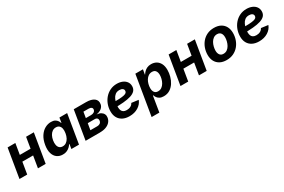

<svg xmlns="http://www.w3.org/2000/svg" viewBox="110 -1750 4657 3150"><g transform="rotate(-30 2438.0 -175.5)"><path d="M464.3 -339.3 445.1 -222.9H159.8L179 -339.3ZM254.2 -545.9 163.9 0H17.5L107.8 -545.9ZM604.4 -545.9 514 0H367.6L457.9 -545.9Z M837.4 9.1Q774.8 9.1 729.8 -23.5Q684.7 -56 665.6 -118.8Q646.6 -181.6 661.5 -272.2Q677.2 -365.7 717.8 -428Q758.3 -490.2 814.1 -521.5Q869.8 -552.7 930.3 -552.7Q976.4 -552.7 1004.6 -537.2Q1032.8 -521.8 1048 -498.9Q1063.2 -476 1069.5 -454H1074.4L1089.4 -545.9H1235.5L1145.2 0H1000.9L1015.1 -87.4H1008.3Q994.3 -64.9 971.2 -42.8Q948 -20.6 915.1 -5.7Q882.1 9.1 837.4 9.1ZM902.5 -108.3Q940.1 -108.3 969.6 -129Q999.1 -149.7 1019 -186.6Q1038.8 -223.5 1046.8 -272.7Q1055.2 -322.4 1047.5 -358.9Q1039.9 -395.4 1017 -415.4Q994.1 -435.4 956.4 -435.4Q917.9 -435.4 888.2 -414.5Q858.5 -393.6 839.1 -357Q819.7 -320.4 811.8 -272.7Q804.1 -224.8 811.3 -187.5Q818.6 -150.3 841.5 -129.3Q864.4 -108.3 902.5 -108.3Z M1270.4 0 1360.7 -545.9H1592Q1692.7 -545.9 1744.4 -507.1Q1796.2 -468.2 1784.2 -398.1Q1777.1 -354.2 1739.9 -324.6Q1702.6 -295 1642.3 -284.5Q1689.6 -281.1 1720.7 -262.4Q1751.8 -243.6 1765.4 -214.2Q1778.9 -184.8 1772.9 -148.8Q1765.2 -102.4 1734.9 -69Q1704.5 -35.5 1654.6 -17.7Q1604.7 0 1537.7 0ZM1425.3 -111.2H1556.2Q1587 -111.2 1608.2 -126Q1629.4 -140.9 1634.2 -168.3Q1639.2 -197.8 1624.1 -215.5Q1609.1 -233.1 1576.2 -233.1H1445.6ZM1459.9 -320.8H1558.1Q1592.5 -320.8 1615.2 -335.7Q1637.8 -350.6 1642.1 -377.2Q1646.4 -403.4 1627.8 -417.8Q1609.3 -432.1 1573.3 -432.1H1478.5Z M2099.5 11.7Q2026.8 11.7 1974.1 -14.9Q1921.4 -41.5 1893 -91.4Q1864.6 -141.2 1864.6 -210.9Q1864.6 -280 1887.5 -342.1Q1910.3 -404.1 1952.2 -451.9Q1994.2 -499.8 2051.7 -527.4Q2109.2 -555 2178.6 -555Q2236.3 -555 2282 -535.9Q2327.6 -516.8 2354 -481.2Q2380.4 -445.7 2380.4 -396Q2380.4 -345.1 2350.6 -312.3Q2320.9 -279.4 2262.7 -261Q2204.6 -242.6 2119.6 -235.3Q2034.6 -228 1924.1 -228L1939.2 -316.6Q2032.8 -316.6 2092.5 -319.7Q2152.1 -322.9 2185.2 -331Q2218.2 -339.1 2231.2 -353.2Q2244.2 -367.2 2244.2 -388.8Q2244.2 -414.7 2222.6 -429.7Q2200.9 -444.7 2163.5 -444.7Q2115.7 -444.7 2084.9 -419.9Q2054.1 -395.2 2036.9 -357.5Q2019.8 -319.8 2012.8 -279.7Q2005.8 -239.5 2005.8 -208.5Q2005.8 -177.4 2015.4 -152.4Q2025 -127.5 2048 -113Q2070.9 -98.6 2110.1 -98.6Q2152.1 -98.6 2184 -115.9Q2216 -133.2 2229.8 -164.1L2361.5 -146.7Q2334.6 -75.1 2265.1 -31.7Q2195.6 11.7 2099.5 11.7Z M2403.2 204.1 2527.7 -545.9H2671.7L2655.5 -454H2659.9Q2673.5 -476.7 2695.7 -499.6Q2717.9 -522.4 2750.5 -537.6Q2783.1 -552.7 2827.2 -552.7Q2881.2 -552.7 2923.5 -528.5Q2965.9 -504.2 2990.5 -456.2Q3015.1 -408.1 3015.1 -336.8Q3015.1 -278.4 2998.8 -217.5Q2982.5 -156.7 2949.6 -105.4Q2916.7 -54.2 2866.8 -22.5Q2816.9 9.1 2749.6 9.1Q2703 9.1 2673.4 -7Q2643.9 -23.1 2627.9 -46.4Q2611.8 -69.7 2605.2 -91.7H2598.2L2549.6 204.1ZM2707.8 -108.3Q2748.7 -108.3 2778.4 -129.7Q2808.1 -151.1 2827.6 -185Q2847 -218.9 2856.4 -257Q2865.8 -295.1 2865.8 -328.6Q2865.8 -377.4 2844.3 -406.4Q2822.8 -435.4 2777.7 -435.4Q2738.7 -435.4 2709.1 -415.6Q2679.5 -395.8 2659.7 -363.5Q2639.9 -331.1 2629.9 -292.6Q2619.8 -254.2 2619.8 -216.9Q2619.8 -166.7 2642.1 -137.5Q2664.3 -108.3 2707.8 -108.3Z M3514.6 -339.3 3495.4 -222.9H3210.1L3229.3 -339.3ZM3304.5 -545.9 3214.2 0H3067.8L3158.1 -545.9ZM3654.7 -545.9 3564.3 0H3417.9L3508.2 -545.9Z M3940.2 10.7Q3866.4 10.7 3814.5 -17.6Q3762.7 -45.8 3735.3 -97.2Q3708 -148.5 3708 -217.2Q3708 -283 3728.9 -343.2Q3749.8 -403.4 3789.7 -450.7Q3829.6 -498 3887 -525.4Q3944.3 -552.7 4017.4 -552.7Q4091 -552.7 4142.9 -524.6Q4194.9 -496.5 4222.2 -445.1Q4249.6 -393.8 4249.6 -324.6Q4249.6 -258.7 4228.8 -198.5Q4208 -138.2 4168 -91.1Q4128 -43.9 4070.7 -16.6Q4013.3 10.7 3940.2 10.7ZM3945.3 -104.6Q3986.1 -104.6 4015.9 -126.5Q4045.6 -148.3 4064.8 -182.7Q4083.9 -217.1 4093.2 -256Q4102.4 -294.9 4102.4 -328.7Q4102.4 -361.5 4092.4 -385.9Q4082.4 -410.3 4062.4 -423.9Q4042.5 -437.5 4012.1 -437.5Q3971.3 -437.5 3941.5 -415.9Q3911.7 -394.3 3892.5 -360.1Q3873.4 -325.8 3864.2 -287.1Q3854.9 -248.3 3854.9 -214Q3854.9 -165.1 3877.5 -134.9Q3900 -104.6 3945.3 -104.6Z M4555.5 11.7Q4482.9 11.7 4430.2 -14.9Q4377.5 -41.5 4349.1 -91.4Q4320.7 -141.2 4320.7 -210.9Q4320.7 -280 4343.5 -342.1Q4366.3 -404.1 4408.3 -451.9Q4450.2 -499.8 4507.7 -527.4Q4565.2 -555 4634.6 -555Q4692.4 -555 4738 -535.9Q4783.7 -516.8 4810 -481.2Q4836.4 -445.7 4836.4 -396Q4836.4 -345.1 4806.7 -312.3Q4776.9 -279.4 4718.8 -261Q4660.7 -242.6 4575.7 -235.3Q4490.7 -228 4380.1 -228L4395.3 -316.6Q4488.9 -316.6 4548.5 -319.7Q4608.2 -322.9 4641.2 -331Q4674.2 -339.1 4687.3 -353.2Q4700.3 -367.2 4700.3 -388.8Q4700.3 -414.7 4678.6 -429.7Q4657 -444.7 4619.5 -444.7Q4571.7 -444.7 4540.9 -419.9Q4510.2 -395.2 4493 -357.5Q4475.8 -319.8 4468.8 -279.7Q4461.9 -239.5 4461.9 -208.5Q4461.9 -177.4 4471.5 -152.4Q4481.1 -127.5 4504 -113Q4526.9 -98.6 4566.2 -98.6Q4608.1 -98.6 4640.1 -115.9Q4672 -133.2 4685.9 -164.1L4817.5 -146.7Q4790.7 -75.1 4721.2 -31.7Q4651.6 11.7 4555.5 11.7Z"/></g></svg>

Font: Inter
Style: Italic
Weight: 400
Italic angle: -9.3988°
Designer: Rasmus Andersson
Foundry: rsms
Version: Version 4.001;git-66647c0bb